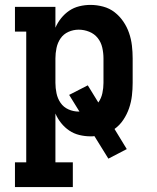

<svg xmlns="http://www.w3.org/2000/svg" viewBox="-20 -548 640 783"><path d="M41 215V114H87V-419H41V-520H206V-435Q215 -456 229.5 -474Q244 -492 262.5 -504.5Q281 -517 303.5 -522.5Q326 -528 349 -528Q375 -528 401 -521Q427 -514 447.5 -498Q468 -482 483 -460Q498 -438 506.5 -413Q515 -388 518 -362Q521 -336 521 -310V-210Q521 -184 518 -158Q515 -132 506.5 -107Q498 -82 483 -59.5Q468 -37 447 -22L497 60L422 99L365 7Q361 8 357 8Q353 8 349 8Q326 8 303.5 2.5Q281 -3 262.5 -15.5Q244 -28 229.5 -46Q215 -64 206 -85V114H277V215ZM301 -93H304L262 -161L338 -200L381 -130Q393 -147 397.5 -168Q402 -189 402 -210V-310Q402 -332 397 -354Q392 -376 378.5 -393Q365 -410 344 -418.5Q323 -427 301 -427Q279 -427 259 -418Q239 -409 227 -391.5Q215 -374 210.5 -352.5Q206 -331 206 -310V-210Q206 -189 210.5 -167.5Q215 -146 227 -128.5Q239 -111 259 -102Q279 -93 301 -93Z"/></svg>

Font: Iosevka Plex Etoile
Style: Bold
Weight: 700
Designer: Belleve Invis
Foundry: Belleve Invis
Version: Version 25.1.1; ttfautohint (v1.8.4)